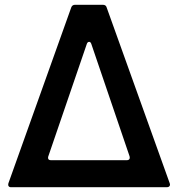

<svg xmlns="http://www.w3.org/2000/svg" viewBox="-20 -783 744 803"><path d="M26 0Q19 0 16 -4.5Q13 -9 15 -16L278 -752Q282 -763 294 -763H410Q423 -763 426 -752L690 -16Q691 -14 691 -11Q691 -6 687.5 -3Q684 0 678 0ZM510 -113Q518 -113 521 -117.5Q524 -122 522 -129L362 -599Q359 -608 353 -608Q346 -608 343 -599L182 -129Q181 -127 181 -123Q181 -113 193 -113Z"/></svg>

Font: Open Sauce Two SemiBold
Style: Regular
Weight: 600
Designer: Alfredo Marco Pradil
Foundry: Creative Sauce Fz LLC
Version: Version 1.477